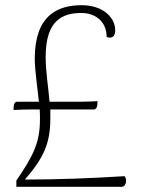

<svg xmlns="http://www.w3.org/2000/svg" viewBox="-20 -720 548 740"><path d="M460 -41C333 -33 205 -28 76 -28C147 -110 174 -166 174 -263V-298H341C349 -298 354 -305 355 -314L356 -330C346 -329 305 -328 295 -328H171C166 -388 156 -442 156 -501C156 -643 222 -670 294 -670C345 -670 391 -639 391 -578C394 -576 399 -575 403 -575C413 -575 424 -580 424 -604C424 -652 377 -700 295 -700C201 -700 114 -660 114 -494C114 -449 124 -386 130 -328H47C39 -328 34 -322 33 -312L32 -296C45 -297 79 -298 92 -298H133C134 -285 134 -272 134 -260C134 -172 110 -122 43 -24V0H449C460 0 466 -12 466 -23C466 -30 464 -37 460 -41Z"/></svg>

Font: Arima Koshi ExtraLight
Style: Regular
Weight: 275
Designer: Joana Correia and Natanael Gama
Foundry: NDISCOVER
Version: Version 1.019;PS 001.019;hotconv 1.0.88;makeotf.lib2.5.64775